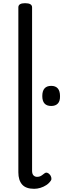

<svg xmlns="http://www.w3.org/2000/svg" viewBox="-20 -1166 396 1203"><path d="M194 17Q142 17 118.5 -10Q95 -37 95 -86V-1120Q95 -1133 105.5 -1139.5Q116 -1146 137 -1146Q159 -1146 170 -1139.5Q181 -1133 181 -1120V-96Q181 -76 190 -67Q199 -58 212 -58Q223 -58 230.5 -61Q238 -64 245 -69.5Q252 -75 259 -80Q267 -86 276 -83.5Q285 -81 294 -70Q299 -63 301.5 -53Q304 -43 299 -35Q288 -18 270.5 -6.5Q253 5 233 11Q213 17 194 17ZM301 -502Q273 -502 259 -517.5Q245 -533 245 -564Q245 -596 259 -612Q273 -628 301 -628Q328 -628 342 -612Q356 -596 356 -564Q357 -533 342.5 -517.5Q328 -502 301 -502Z"/></svg>

Font: Playwrite BR
Style: Regular
Weight: 400
Designer: Veronika Burian, José Scaglione
Foundry: TypeTogether
Version: Version 1.002